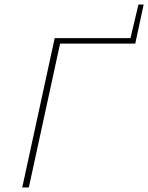

<svg xmlns="http://www.w3.org/2000/svg" viewBox="-20 -826 653 846"><path d="M78 0 221 -658H250L107 0ZM229 -634 234 -658H573L576 -634ZM552 -646 590 -806H613L576 -634Z"/></svg>

Font: Ysabeau Infant Thin
Style: Italic
Weight: 250
Italic angle: -12°
Designer: Christian Thalmann (Catharsis Fonts)
Version: Version 2.001;gftools[0.9.30]; featfreeze: ss01,ss02,lnum